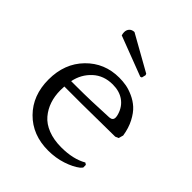

<svg xmlns="http://www.w3.org/2000/svg" viewBox="-196 -793 916 916"><g transform="rotate(45 262.5 -334.5)"><path d="M486.8 -293 480 -269 463.9 -262.2Q428.2 -262.2 353 -261Q277.8 -259.8 241.2 -259.8H123Q122.1 -251 122.1 -233.9Q122.1 -194.8 133.3 -161.4Q144.5 -127.9 167.2 -101.1Q189.9 -74.2 228.5 -59.1Q267.1 -43.9 317.9 -43.9Q397.5 -43.9 450.2 -74.2L460 -67.9V-49.8L450.2 -39.1Q423.3 -18.1 378.9 -3.4Q334.5 11.2 284.2 11.2Q178.7 11.2 112.3 -55.9Q45.9 -123 45.9 -230Q45.9 -337.9 112.8 -406.5Q179.7 -475.1 278.8 -475.1Q302.2 -475.1 325.2 -471.2Q348.1 -467.3 375.2 -455.1Q402.3 -442.9 423.6 -423.6Q444.8 -404.3 462.4 -370.6Q480 -336.9 486.8 -293ZM279.8 -430.2Q219.2 -430.2 179.2 -393.3Q139.2 -356.4 127.9 -300.8H167Q258.3 -300.8 378.9 -307.1Q400.9 -308.6 400.9 -328.1Q400.9 -337.4 397 -349.1Q385.3 -387.2 355 -408.7Q324.7 -430.2 279.8 -430.2ZM354 -551.8 346.2 -548.8 144 -626Q141.1 -636.2 141.1 -645Q141.1 -659.7 150.1 -669.7Q159.2 -679.7 175.8 -680.2L356 -579.1L358.9 -571.8Z"/></g></svg>

Font: Quattrocento Roman
Style: Regular
Weight: 400
Designer: Pablo Impallari
Foundry: Pablo Impallari. www.impallari.com Igino Marini. www.ikern.com
Version: Version 1.000